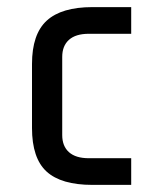

<svg xmlns="http://www.w3.org/2000/svg" viewBox="-20 -520 439 540"><path d="M70 -160V-340Q70 -424 111.5 -462Q153 -500 240 -500H349V-425H230Q193 -425 174 -408Q155 -391 155 -360V-140Q155 -109 174 -92Q193 -75 230 -75H349V0H240Q152 0 111 -37.5Q70 -75 70 -160Z"/></svg>

Font: Share Tech
Style: Regular
Weight: 400
Designer: Ralph du Carrois
Foundry: Carrois Type Design
Version: Version 1.100